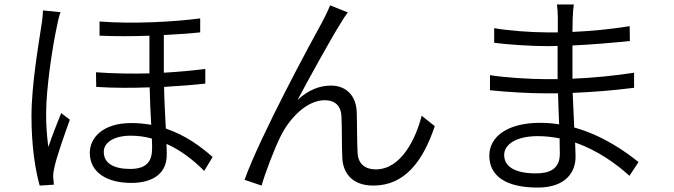

<svg xmlns="http://www.w3.org/2000/svg" viewBox="-20 -808 3040 866"><path d="M174 -761C173 -741 171 -717 167 -695C155 -612 122 -429 122 -283C122 -149 139 -42 159 29L223 25L220 -9C219 -21 222 -39 225 -52C235 -100 271 -201 295 -268L256 -298C239 -257 214 -192 198 -145C191 -199 188 -242 188 -295C188 -408 216 -595 237 -691C240 -709 247 -738 253 -753ZM666 -140C666 -86 647 -46 567 -46C494 -46 448 -71 448 -123C448 -167 497 -196 570 -196C602 -196 633 -192 665 -183C666 -165 666 -151 666 -140ZM906 -497C851 -490 787 -484 719 -480V-650C781 -653 838 -657 883 -662V-725C768 -710 584 -699 429 -711V-647C501 -644 579 -644 654 -647V-477C576 -475 494 -476 413 -482L414 -416C493 -411 576 -411 655 -414C656 -360 659 -298 662 -245C634 -250 604 -253 572 -253C442 -253 385 -185 385 -119C385 -29 464 17 572 17C675 17 732 -30 732 -109C732 -123 732 -140 731 -159C792 -132 850 -89 901 -37L939 -100C888 -145 818 -198 728 -228C725 -287 721 -354 720 -416C789 -420 853 -425 906 -431Z M1549 -752 1469 -784C1458 -757 1447 -735 1435 -712C1382 -616 1155 -197 1083 3L1160 29C1173 -19 1217 -137 1247 -196C1286 -274 1363 -356 1445 -356C1491 -356 1518 -330 1520 -285C1523 -229 1521 -153 1524 -94C1527 -38 1559 29 1664 29C1806 29 1888 -81 1941 -239L1882 -286C1856 -184 1790 -44 1675 -44C1630 -44 1596 -66 1593 -117C1590 -166 1591 -242 1589 -303C1586 -380 1538 -422 1473 -422C1424 -422 1372 -404 1322 -357C1374 -455 1474 -636 1517 -704C1528 -723 1540 -741 1549 -752Z M2505 -114C2505 -43 2455 -26 2397 -26C2294 -26 2254 -62 2254 -109C2254 -156 2307 -194 2406 -194C2440 -194 2472 -190 2504 -184C2504 -157 2505 -132 2505 -114ZM2860 -77C2804 -122 2702 -196 2570 -233C2568 -281 2565 -336 2563 -389C2657 -393 2745 -400 2840 -412V-480C2749 -466 2656 -457 2562 -453V-470V-603C2655 -607 2740 -615 2821 -623L2820 -690C2733 -676 2649 -668 2562 -664C2562 -690 2563 -711 2563 -723C2564 -753 2566 -771 2568 -788H2492C2494 -776 2496 -747 2496 -730V-662C2479 -662 2461 -662 2444 -662C2377 -662 2268 -670 2209 -681V-615C2268 -607 2375 -600 2445 -600C2462 -600 2479 -600 2495 -601V-470V-451C2477 -451 2459 -451 2441 -451C2373 -451 2258 -458 2190 -469V-401C2262 -393 2371 -387 2440 -387C2459 -387 2478 -387 2497 -387C2498 -344 2500 -294 2502 -247C2474 -252 2445 -254 2415 -254C2273 -254 2187 -194 2187 -106C2187 -12 2265 38 2405 38C2534 38 2576 -34 2576 -100C2576 -116 2575 -138 2574 -165C2676 -130 2761 -68 2819 -15Z"/></svg>

Font: Genne Gothic Normal
Style: Regular
Weight: 350
Designer: Ryoko NISHIZUKA (kana & ideographs); Paul D. Hunt (Latin, Greek & Cyrillic); Wenlong ZHANG (bopomofo); Sandoll Communica
Foundry: Adobe Systems Incorporated
Version: Version 1.004;PS 1.004;hotconv 16.6.51;makeotf.lib2.5.65220